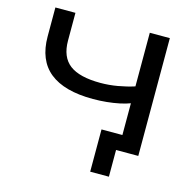

<svg xmlns="http://www.w3.org/2000/svg" viewBox="-122 -827 1114 1110"><g transform="rotate(15 435.5 -272.5)"><path d="M626 160H514V-93H701V0H626ZM639 0V-283Q613 -273 577.5 -265.5Q542 -258 501.5 -254Q461 -250 420 -250Q248 -250 161 -320Q74 -390 74 -532V-705H194V-539Q194 -441 253 -396Q312 -351 438 -351Q489 -351 540.5 -360Q592 -369 639 -384V-705H759V0Z"/></g></svg>

Font: Nunito Sans 10pt Expanded SemiBold
Style: Regular
Weight: 600
Width: 7
Designer: Vernon Adams
Foundry: Vernon Adams
Version: Version 3.101;gftools[0.9.27]